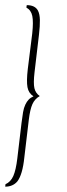

<svg xmlns="http://www.w3.org/2000/svg" viewBox="-22 -487 255 736"><path d="M127.4 -354Q131.3 -387.2 130.9 -410.2Q130.4 -433.1 123.5 -446.3Q112.3 -467.3 80.6 -467.3L79.1 -458Q97.2 -448.2 101.8 -425.8Q106.4 -403.3 101.6 -358.9L84.5 -222.2Q79.1 -175.8 83.3 -152.8Q87.4 -129.9 106.4 -117.7Q95.2 -112.8 87.9 -105.2Q80.6 -97.7 75 -85.7Q69.3 -73.7 66.4 -56.9Q63.5 -40 60.5 -15.6L44.4 120.1Q39.1 164.6 29.1 187.5Q19 210.4 -1 219.2L-2 228.5Q27.3 228.5 44.4 208.5Q64.5 182.6 71.3 116.2L88.4 -27.8Q93.3 -67.9 102.3 -87.9Q111.3 -107.9 130.4 -118.7Q114.3 -129.9 109.9 -148.9Q105.5 -168 110.4 -210Z"/></svg>

Font: ML-NILA06_NewLipi
Style: Regular
Weight: 400
Designer: CLT@C-DIT
Version: Version ML-NILA06_NewLipi 2.